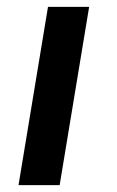

<svg xmlns="http://www.w3.org/2000/svg" viewBox="-20 -540 340 560"><path d="M34 0 120 -520H240L154 0Z"/></svg>

Font: Iosevka Aile
Style: Bold Italic
Weight: 700
Italic angle: -9°
Designer: Belleve Invis
Foundry: Belleve Invis
Version: Version 28.0.1; ttfautohint (v1.8.4)